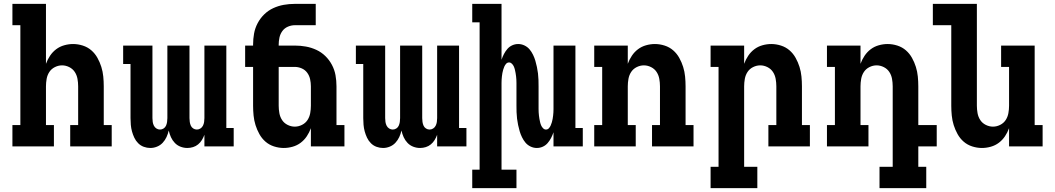

<svg xmlns="http://www.w3.org/2000/svg" viewBox="-20 -755 5440 990"><path d="M44 0V-110H85V-625H44V-735H217V-426Q225 -448 238 -467.5Q251 -487 269.5 -501Q288 -515 311 -521.5Q334 -528 357 -528Q382 -528 407 -520Q432 -512 451 -495.5Q470 -479 482.5 -456.5Q495 -434 502.5 -410Q510 -386 512.5 -360.5Q515 -335 515 -310V-110H556V0H342V-110H383V-310Q383 -329 379.5 -348.5Q376 -368 365.5 -384Q355 -400 337 -409Q319 -418 300 -418Q281 -418 263 -409Q245 -400 234.5 -384Q224 -368 220.5 -348.5Q217 -329 217 -310V-110H258V0Z M946 8Q928 8 911 1.5Q894 -5 881.5 -18Q869 -31 861.5 -47.5Q854 -64 850 -82Q846 -64 838.5 -48Q831 -32 819 -19Q807 -6 790 1Q773 8 755 8Q738 8 721.5 2Q705 -4 692.5 -16.5Q680 -29 672.5 -45Q665 -61 660.5 -77.5Q656 -94 654.5 -111.5Q653 -129 653 -146V-425H615V-520H766V-146Q766 -136 767.5 -126Q769 -116 773.5 -107Q778 -98 786.5 -92.5Q795 -87 805 -87Q815 -87 823.5 -92.5Q832 -98 836 -107Q840 -116 841.5 -126Q843 -136 843 -146V-520H957V-146Q957 -136 958.5 -126Q960 -116 964 -107Q968 -98 976.5 -92.5Q985 -87 995 -87Q1005 -87 1013.5 -92.5Q1022 -98 1026.5 -107Q1031 -116 1032.5 -126Q1034 -136 1034 -146V-520H1147V-95H1185V0H1034V-60Q1029 -46 1021 -33Q1013 -20 1001.5 -10.5Q990 -1 975.5 3.5Q961 8 946 8Z M1443 8Q1418 8 1393 0Q1368 -8 1349 -24.5Q1330 -41 1317.5 -63.5Q1305 -86 1297.5 -110Q1290 -134 1287.5 -159.5Q1285 -185 1285 -210V-410H1244V-520H1285V-525Q1285 -554 1290 -582Q1295 -610 1308.5 -635.5Q1322 -661 1342.5 -681Q1363 -701 1389 -713Q1415 -725 1443 -730Q1471 -735 1500 -735H1608V-625H1500Q1482 -625 1464.5 -617.5Q1447 -610 1436 -595Q1425 -580 1421 -561.5Q1417 -543 1417 -525V-520H1500Q1529 -520 1557 -515Q1585 -510 1611 -498Q1637 -486 1657.5 -466Q1678 -446 1691.5 -420.5Q1705 -395 1710 -367Q1715 -339 1715 -310V-110H1756V0H1583V-94Q1575 -72 1562 -52.5Q1549 -33 1530.5 -19Q1512 -5 1489 1.5Q1466 8 1443 8ZM1500 -102Q1519 -102 1537 -111Q1555 -120 1565.5 -136Q1576 -152 1579.5 -171.5Q1583 -191 1583 -210V-310Q1583 -328 1579 -346.5Q1575 -365 1564 -380Q1553 -395 1535.5 -402.5Q1518 -410 1500 -410H1417V-210Q1417 -191 1420.5 -171.5Q1424 -152 1434.5 -136Q1445 -120 1463 -111Q1481 -102 1500 -102Z M2146 8Q2128 8 2111 1.5Q2094 -5 2081.5 -18Q2069 -31 2061.5 -47.5Q2054 -64 2050 -82Q2046 -64 2038.5 -48Q2031 -32 2019 -19Q2007 -6 1990 1Q1973 8 1955 8Q1938 8 1921.5 2Q1905 -4 1892.5 -16.5Q1880 -29 1872.5 -45Q1865 -61 1860.5 -77.5Q1856 -94 1854.5 -111.5Q1853 -129 1853 -146V-425H1815V-520H1966V-146Q1966 -136 1967.5 -126Q1969 -116 1973.5 -107Q1978 -98 1986.5 -92.5Q1995 -87 2005 -87Q2015 -87 2023.5 -92.5Q2032 -98 2036 -107Q2040 -116 2041.5 -126Q2043 -136 2043 -146V-520H2157V-146Q2157 -136 2158.5 -126Q2160 -116 2164 -107Q2168 -98 2176.5 -92.5Q2185 -87 2195 -87Q2205 -87 2213.5 -92.5Q2222 -98 2226.5 -107Q2231 -116 2232.5 -126Q2234 -136 2234 -146V-520H2347V-95H2385V0H2234V-60Q2229 -46 2221 -33Q2213 -20 2201.5 -10.5Q2190 -1 2175.5 3.5Q2161 8 2146 8Z M2643 215H2415V120H2453V-640H2415V-735H2566V-447Q2571 -462 2578.5 -476.5Q2586 -491 2596.5 -503Q2607 -515 2621.5 -521.5Q2636 -528 2652 -528Q2669 -528 2684.5 -520.5Q2700 -513 2710.5 -500.5Q2721 -488 2728.5 -472.5Q2736 -457 2740.5 -441.5Q2745 -426 2748.5 -409.5Q2752 -393 2754 -376.5Q2756 -360 2756.5 -343.5Q2757 -327 2757 -310V-210Q2757 -201 2757 -192.5Q2757 -184 2757.5 -175.5Q2758 -167 2759 -158.5Q2760 -150 2761.5 -141.5Q2763 -133 2765 -124.5Q2767 -116 2770.5 -108Q2774 -100 2780.5 -93.5Q2787 -87 2795 -87Q2804 -87 2810 -93.5Q2816 -100 2819.5 -108Q2823 -116 2825.5 -124.5Q2828 -133 2829.5 -141.5Q2831 -150 2832 -158.5Q2833 -167 2833.5 -175.5Q2834 -184 2834 -192.5Q2834 -201 2834 -210V-520H2947V-95H2985V0H2834V-73Q2829 -58 2821.5 -43.5Q2814 -29 2803.5 -17Q2793 -5 2778.5 1.5Q2764 8 2748 8Q2731 8 2715.5 0.5Q2700 -7 2689.5 -19.5Q2679 -32 2671.5 -47.5Q2664 -63 2659.5 -78.5Q2655 -94 2651.5 -110.5Q2648 -127 2646 -143.5Q2644 -160 2643.5 -176.5Q2643 -193 2643 -210V-310Q2643 -319 2643 -327.5Q2643 -336 2642.5 -344.5Q2642 -353 2641 -361.5Q2640 -370 2638.5 -378.5Q2637 -387 2635 -395.5Q2633 -404 2629.5 -412Q2626 -420 2619.5 -426.5Q2613 -433 2605 -433Q2596 -433 2590 -426.5Q2584 -420 2580.5 -412Q2577 -404 2574.5 -395.5Q2572 -387 2570.5 -378.5Q2569 -370 2568 -361.5Q2567 -353 2566.5 -344.5Q2566 -336 2566 -327.5Q2566 -319 2566 -310V120H2643Z M3044 0V-110H3085V-410H3044V-520H3217V-426Q3225 -448 3238 -467.5Q3251 -487 3269.5 -501Q3288 -515 3311 -521.5Q3334 -528 3357 -528Q3382 -528 3407 -520Q3432 -512 3451 -495.5Q3470 -479 3482.5 -456.5Q3495 -434 3502.5 -410Q3510 -386 3512.5 -360.5Q3515 -335 3515 -310V-110H3556V0H3342V-110H3383V-310Q3383 -329 3379.5 -348.5Q3376 -368 3365.5 -384Q3355 -400 3337 -409Q3319 -418 3300 -418Q3281 -418 3263 -409Q3245 -400 3234.5 -384Q3224 -368 3220.5 -348.5Q3217 -329 3217 -310V-110H3258V0Z M3885 215H3644V105H3685V-410H3644V-520H3817V-426Q3825 -448 3838 -467.5Q3851 -487 3869.5 -501Q3888 -515 3911 -521.5Q3934 -528 3957 -528Q3982 -528 4007 -520Q4032 -512 4051 -495.5Q4070 -479 4082.5 -456.5Q4095 -434 4102.5 -410Q4110 -386 4112.5 -360.5Q4115 -335 4115 -310V-110H4156V0H3942V-110H3983V-310Q3983 -329 3979.5 -348.5Q3976 -368 3965.5 -384Q3955 -400 3937 -409Q3919 -418 3900 -418Q3881 -418 3863 -409Q3845 -400 3834.5 -384Q3824 -368 3820.5 -348.5Q3817 -329 3817 -310V105H3885Z M4756 215H4515V105H4583V-310Q4583 -329 4579.5 -348.5Q4576 -368 4565.5 -384Q4555 -400 4537 -409Q4519 -418 4500 -418Q4481 -418 4463 -409Q4445 -400 4434.5 -384Q4424 -368 4420.5 -348.5Q4417 -329 4417 -310V-110H4458V0H4244V-110H4285V-410H4244V-520H4417V-426Q4425 -448 4438 -467.5Q4451 -487 4469.5 -501Q4488 -515 4511 -521.5Q4534 -528 4557 -528Q4582 -528 4607 -520Q4632 -512 4651 -495.5Q4670 -479 4682.5 -456.5Q4695 -434 4702.5 -410Q4710 -386 4712.5 -360.5Q4715 -335 4715 -310V-110H4810V0H4715V105H4756Z M5043 8Q5018 8 4993 0Q4968 -8 4949 -24.5Q4930 -41 4917.5 -63.5Q4905 -86 4897.5 -110Q4890 -134 4887.5 -159.5Q4885 -185 4885 -210V-625H4790V-735H5017V-210Q5017 -191 5020.5 -171.5Q5024 -152 5034.5 -136Q5045 -120 5063 -111Q5081 -102 5100 -102Q5119 -102 5137 -111Q5155 -120 5165.5 -136Q5176 -152 5179.5 -171.5Q5183 -191 5183 -210V-410H5142V-520H5315V-110H5356V0H5183V-94Q5175 -72 5162 -52.5Q5149 -33 5130.5 -19Q5112 -5 5089 1.5Q5066 8 5043 8Z"/></svg>

Font: Iosevka HT Extrabold Extended
Style: Regular
Weight: 800
Width: 7
Monospace: yes
Designer: Belleve Invis
Foundry: Belleve Invis
Version: Version 32.3.0; ttfautohint (v1.8.4)